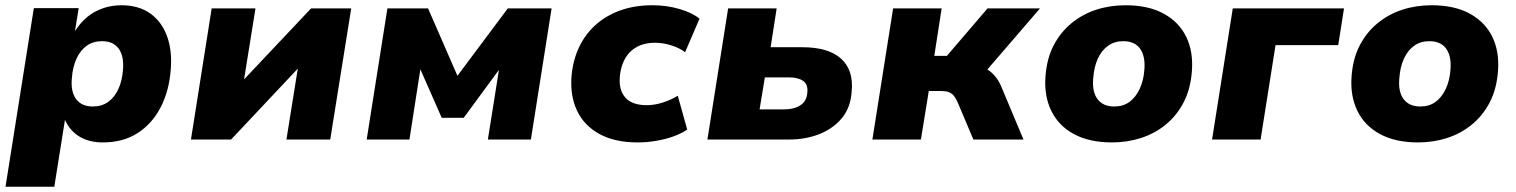

<svg xmlns="http://www.w3.org/2000/svg" viewBox="-20 -532 5778 732"><path d="M1 180 109 -501H280L266 -415H267Q289 -449 316 -470Q343 -491 375.5 -501.5Q408 -512 443 -512Q509 -512 553 -480.5Q597 -449 617 -393.5Q637 -338 631 -267Q625 -186 592.5 -123Q560 -60 504.5 -24.5Q449 11 372 11Q318 11 281 -12.5Q244 -36 227 -77H228L187 180ZM334 -126Q368 -126 392.5 -143.5Q417 -161 431.5 -193Q446 -225 449 -267Q453 -318 432.5 -346.5Q412 -375 369 -375Q335 -375 310.5 -357.5Q286 -340 271.5 -308Q257 -276 254 -234Q249 -183 270 -154.5Q291 -126 334 -126Z M708 0 787 -500H954L908 -214H896L1166 -500H1319L1239 0H1072L1118 -287H1131L861 0Z M1378 0 1457 -500H1612L1724 -243L1916 -500H2083L2004 0H1840L1885 -283H1895L1748 -83H1664L1576 -283H1585L1541 0Z M2411 11Q2324 11 2265.5 -21Q2207 -53 2180 -110Q2153 -167 2159 -242Q2164 -301 2187 -350.5Q2210 -400 2249.5 -436Q2289 -472 2344 -492Q2399 -512 2468 -512Q2521 -512 2569.5 -498Q2618 -484 2647 -461L2592 -333Q2571 -349 2539.5 -359Q2508 -369 2477 -369Q2445 -369 2420.5 -359Q2396 -349 2379.5 -331Q2363 -313 2354 -289Q2345 -265 2343 -238Q2339 -188 2364.5 -159.5Q2390 -131 2446 -131Q2475 -131 2506.5 -141Q2538 -151 2564 -167L2600 -38Q2578 -23 2547.5 -12Q2517 -1 2481.5 5Q2446 11 2411 11Z M2677 0 2756 -500H2941L2918 -352H3038Q3139 -352 3187 -308Q3235 -264 3227 -183Q3223 -122 3190 -82Q3157 -42 3104.5 -21Q3052 0 2986 0ZM2876 -115H2969Q3008 -115 3032 -131Q3056 -147 3058 -180Q3061 -210 3042 -223.5Q3023 -237 2987 -237H2896Z M3306 0 3385 -500H3570L3542 -319H3590L3745 -500H3945L3721 -240L3698 -283Q3723 -280 3741.5 -269Q3760 -258 3774.5 -240.5Q3789 -223 3799 -198L3882 0H3691L3631 -142Q3624 -158 3616 -167.5Q3608 -177 3596.5 -181Q3585 -185 3569 -185H3521L3491 0Z M4219 11Q4133 11 4074 -21Q4015 -53 3987.5 -110.5Q3960 -168 3966 -242Q3971 -309 3997 -359Q4023 -409 4065 -443.5Q4107 -478 4159.5 -495Q4212 -512 4271 -512Q4358 -512 4416.5 -480Q4475 -448 4502.5 -391.5Q4530 -335 4524 -260Q4519 -193 4493 -142.5Q4467 -92 4425 -57.5Q4383 -23 4330.5 -6Q4278 11 4219 11ZM4228 -126Q4262 -126 4286 -143.5Q4310 -161 4325 -193Q4340 -225 4343 -267Q4347 -318 4326.5 -346.5Q4306 -375 4262 -375Q4229 -375 4204.5 -357.5Q4180 -340 4165.5 -308.5Q4151 -277 4148 -234Q4143 -183 4164 -154.5Q4185 -126 4228 -126Z M4601 0 4680 -500H5104L5082 -360H4843L4786 0Z M5386 11Q5300 11 5241 -21Q5182 -53 5154.5 -110.5Q5127 -168 5133 -242Q5138 -309 5164 -359Q5190 -409 5232 -443.5Q5274 -478 5326.5 -495Q5379 -512 5438 -512Q5525 -512 5583.5 -480Q5642 -448 5669.5 -391.5Q5697 -335 5691 -260Q5686 -193 5660 -142.5Q5634 -92 5592 -57.5Q5550 -23 5497.5 -6Q5445 11 5386 11ZM5395 -126Q5429 -126 5453 -143.5Q5477 -161 5492 -193Q5507 -225 5510 -267Q5514 -318 5493.5 -346.5Q5473 -375 5429 -375Q5396 -375 5371.5 -357.5Q5347 -340 5332.5 -308.5Q5318 -277 5315 -234Q5310 -183 5331 -154.5Q5352 -126 5395 -126Z"/></svg>

Font: Nunito Sans 9pt Black
Style: Italic
Weight: 900
Italic angle: -9°
Version: Version 3.101;gftools[0.9.27]